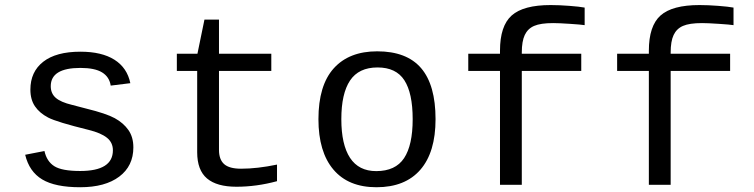

<svg xmlns="http://www.w3.org/2000/svg" viewBox="-20 -745 3040 774"><path d="M517.6 -150.9Q517.6 -75.7 460.7 -33Q403.8 9.8 303.2 9.8Q202.6 9.8 150.1 -21.7Q97.7 -53.2 81.5 -121.1L159.2 -136.2Q168.5 -94.2 199 -75Q229.5 -55.7 303.2 -55.7Q435.1 -55.7 435.1 -139.2Q435.1 -170.4 411.1 -189.7Q387.2 -209 337.9 -221.2Q209 -252.9 174.3 -271Q139.6 -289.1 121.1 -316.2Q102.5 -343.3 102.5 -383.8Q102.5 -455.6 154.3 -496.1Q206.1 -536.6 304.2 -536.6Q390.1 -536.6 441.4 -504.2Q492.7 -471.7 505.4 -409.7L426.3 -399.9Q420.9 -435.1 391.6 -453.1Q362.3 -471.2 304.2 -471.2Q184.6 -471.2 184.6 -397.5Q184.6 -368.2 204.8 -350.6Q225.1 -333 270 -322.3L328.1 -307.1Q407.7 -287.6 442.6 -268.6Q477.5 -249.5 497.6 -220.9Q517.6 -192.4 517.6 -150.9Z M692.9 -459V-528.3H775.9L804.2 -666H862.8V-528.3H1073.7V-459H862.8V-140.6Q862.8 -102.1 883.5 -83.5Q904.3 -64.9 951.7 -64.9Q1017.1 -64.9 1096.7 -81.5V-14.6Q1014.2 7.8 933.1 7.8Q854 7.8 814.5 -25.6Q774.9 -59.1 774.9 -131.3V-459Z M1735.8 -264.6Q1735.8 -131.3 1674.6 -60.8Q1613.3 9.8 1497.6 9.8Q1384.3 9.8 1324 -61.5Q1263.7 -132.8 1263.7 -264.6Q1263.7 -400.9 1325.4 -469.5Q1387.2 -538.1 1500.5 -538.1Q1619.6 -538.1 1677.7 -470.2Q1735.8 -402.3 1735.8 -264.6ZM1643.6 -264.6Q1643.6 -369.6 1610.1 -421.4Q1576.7 -473.1 1502 -473.1Q1426.3 -473.1 1391.1 -420.4Q1356 -367.7 1356 -264.6Q1356 -162.1 1391.1 -108.6Q1426.3 -55.2 1496.6 -55.2Q1574.2 -55.2 1608.9 -107.4Q1643.6 -159.7 1643.6 -264.6Z M2083.5 -459V0H1995.6V-459H1867.7V-528.3H1995.6V-540.5Q1995.6 -640.6 2042.7 -682.6Q2089.8 -724.6 2199.7 -724.6Q2234.9 -724.6 2275.6 -721.4Q2316.4 -718.3 2336.9 -714.4V-643.6Q2322.3 -646 2277.6 -648.9Q2232.9 -651.9 2210 -651.9Q2159.2 -651.9 2133.3 -640.6Q2107.4 -629.4 2095.5 -604Q2083.5 -578.6 2083.5 -533.2V-528.3H2323.2V-459Z M2683.6 -459V0H2595.7V-459H2467.8V-528.3H2595.7V-540.5Q2595.7 -640.6 2642.8 -682.6Q2689.9 -724.6 2799.8 -724.6Q2835 -724.6 2875.7 -721.4Q2916.5 -718.3 2937 -714.4V-643.6Q2922.4 -646 2877.7 -648.9Q2833 -651.9 2810.1 -651.9Q2759.3 -651.9 2733.4 -640.6Q2707.5 -629.4 2695.6 -604Q2683.6 -578.6 2683.6 -533.2V-528.3H2923.3V-459Z"/></svg>

Font: Cousine
Style: Regular
Weight: 400
Monospace: yes
Designer: Steve Matteson
Foundry: Monotype Imaging Inc.
Version: Version 1.21